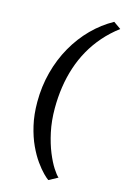

<svg xmlns="http://www.w3.org/2000/svg" viewBox="-148 -919 749 1144"><g transform="rotate(15 227.0 -347.0)"><path d="M88.5 -274Q88.5 -370 111.8 -458Q135 -546 177.8 -621.2Q220.5 -696.5 279.2 -755.5Q338 -814.5 408 -853L453.5 -821Q400 -780.5 358.8 -733.2Q317.5 -686 287.2 -632.2Q257 -578.5 237.5 -519.2Q218 -460 208.5 -396Q199 -332 199 -264Q199 -186 213.5 -119Q228 -52 249.2 -0.2Q270.5 51.5 292 84.8Q313.5 118 327.5 129.5L272.5 159.5Q261.5 152.5 239.8 130.8Q218 109 192 72.8Q166 36.5 142.5 -14Q119 -64.5 103.8 -129.8Q88.5 -195 88.5 -274Z"/></g></svg>

Font: Merriweather 36pt SemiBold
Style: Italic
Weight: 600
Italic angle: -7.8°
Version: Version 2.101